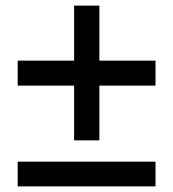

<svg xmlns="http://www.w3.org/2000/svg" viewBox="-20 -663 618 684"><path d="M534 -447V-358H334V-163H244V-358H43V-447H244V-643H334V-447ZM534 -87V1H43V-87Z"/></svg>

Font: Prodigy Sans Medium
Style: Regular
Weight: 500
Designer: Wei Huang
Foundry: Wei Huang
Version: Version 1.003; ttfautohint (v1.8.3)